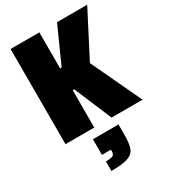

<svg xmlns="http://www.w3.org/2000/svg" viewBox="-231 -801 1065 1202"><g transform="rotate(-30 301.5 -199.5)"><path d="M45 0V-688H253V-428H264L381 -688H599L431 -363L602 0H378L264 -270H253V0ZM274 180V172H209V59H394V128Q394 196 382 228.5Q370 261 331.5 275Q293 289 210 289V220Q238 220 251.5 216.5Q265 213 269.5 204.5Q274 196 274 180Z"/></g></svg>

Font: Saira Semi Condensed Black
Style: Regular
Weight: 900
Width: 4
Designer: Hector Gatti with collaboration of the Omnibus-Type team
Foundry: Omnibus-Type
Version: Version 1.001; ttfautohint (v1.8)